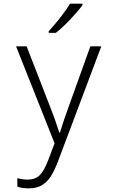

<svg xmlns="http://www.w3.org/2000/svg" viewBox="-20 -786 640 1052"><path d="M75 237V190Q102 198 132 198Q173 198 197.5 174Q222 150 244 92L279 -1L68 -532H126L258 -192Q281 -135 305 -59H308Q329 -127 354 -195L475 -532H535L299 95Q279 148 259 179.5Q239 211 210 228.5Q181 246 137 246Q103 246 75 237ZM247 -615Q276 -646 310.5 -690Q345 -734 364 -766H432V-758Q408 -725 365 -679.5Q322 -634 286 -606H247Z"/></svg>

Font: Noto Sans Mono UI Light
Style: Regular
Weight: 300
Monospace: yes
Designer: Monotype Design team
Foundry: Monotype Imaging Inc.
Version: Version 1.000